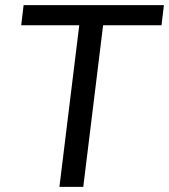

<svg xmlns="http://www.w3.org/2000/svg" viewBox="-20 -731 661 751"><path d="M212.4 0 290 -632.3H63L72.3 -710.9H621.1L611.8 -632.3H383.3L305.7 0Z"/></svg>

Font: Ride
Style: Italic
Weight: 400
Version: Version 3.000